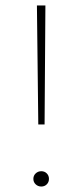

<svg xmlns="http://www.w3.org/2000/svg" viewBox="-20 -678 303 702"><path d="M115 -658H146L143 -223H120ZM102 -24Q102 -36 110.5 -44Q119 -52 131 -52Q143 -52 151 -44Q159 -36 159 -24Q159 -12 151 -4Q143 4 131 4Q119 4 110.5 -4Q102 -12 102 -24Z"/></svg>

Font: Ysabeau Extralight
Style: Regular
Weight: 200
Designer: Christian Thalmann (Catharsis Fonts)
Version: Version 0.003